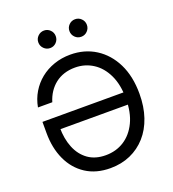

<svg xmlns="http://www.w3.org/2000/svg" viewBox="-165 -1058 1072 1192"><g transform="rotate(-20 371.5 -462.0)"><path d="M359.9 10.3Q265.6 10.3 198.5 -33.4Q131.3 -77.1 95.7 -154.3Q60.1 -231.4 60.1 -331.5V-404.3H617.2V-323.7H122.1L149.4 -335Q149.4 -259.8 173.3 -200.9Q197.3 -142.1 244.1 -108.6Q291 -75.2 359.9 -75.2Q428.2 -75.2 481.4 -109.1Q534.7 -143.1 565.7 -207.3Q596.7 -271.5 596.7 -363.3Q596.7 -455.6 565.9 -520Q535.2 -584.5 482.4 -618.4Q429.7 -652.3 364.3 -652.3Q325.2 -652.3 292.2 -641.6Q259.3 -630.9 233.4 -610.6Q207.5 -590.3 188.7 -562Q169.9 -533.7 159.2 -498H64.5Q74.2 -551.3 100.6 -595.2Q127 -639.2 166.3 -670.9Q205.6 -702.6 256.1 -720.2Q306.6 -737.8 364.3 -737.8Q458 -737.8 530.8 -691.7Q603.5 -645.5 644.8 -561.8Q686 -478 686 -363.3Q686 -277.8 662.6 -209Q639.2 -140.1 595.7 -91.3Q552.2 -42.5 492.4 -16.1Q432.6 10.3 359.9 10.3ZM467.8 -818.4Q443.8 -818.4 427 -835.4Q410.2 -852.5 410.2 -876.5Q410.2 -900.4 427 -917.2Q443.8 -934.1 467.8 -934.1Q491.7 -934.1 508.5 -917.2Q525.4 -900.4 525.4 -876.5Q525.4 -852.5 508.5 -835.4Q491.7 -818.4 467.8 -818.4ZM262.7 -818.4Q238.8 -818.4 221.7 -835.4Q204.6 -852.5 204.6 -876.5Q204.6 -900.4 221.7 -917.2Q238.8 -934.1 262.7 -934.1Q286.1 -934.1 303 -917.2Q319.8 -900.4 319.8 -876.5Q319.8 -852.5 303.2 -835.4Q286.6 -818.4 262.7 -818.4Z"/></g></svg>

Font: Inter 17pt
Style: Regular
Weight: 400
Version: Version 4.001;git-66647c0bb